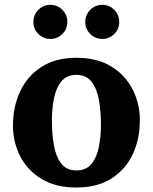

<svg xmlns="http://www.w3.org/2000/svg" viewBox="-20 -780 648 814"><path d="M35 -247.5Q35 -327.5 65.5 -392.8Q96 -458 156 -496.5Q216 -535 304 -535Q392 -535 452 -498Q512 -461 542.5 -400.5Q573 -340 573 -270Q573 -190 542.5 -125.5Q512 -61 452 -23Q392 15 304 15Q216 15 156 -21.5Q96 -58 65.5 -117.8Q35 -177.5 35 -247.5ZM200 -270Q200 -213 208.5 -164.5Q217 -116 239.5 -86.8Q262 -57.5 304 -57.5Q346 -57.5 368.5 -86Q391 -114.5 399.5 -158.8Q408 -203 408 -250Q408 -307 399.5 -355.2Q391 -403.5 368.5 -433Q346 -462.5 304 -462.5Q262 -462.5 239.5 -434Q217 -405.5 208.5 -361.2Q200 -317 200 -270ZM413.5 -615Q383.5 -615 362.5 -636Q341.5 -657 341.5 -687Q341.5 -717 362.5 -738.2Q383.5 -759.5 413.5 -759.5Q443.5 -759.5 464.5 -738.2Q485.5 -717 485.5 -687Q485.5 -657 464.5 -636Q443.5 -615 413.5 -615ZM193.5 -615Q163.5 -615 142.5 -636Q121.5 -657 121.5 -687Q121.5 -717 142.5 -738.2Q163.5 -759.5 193.5 -759.5Q223.5 -759.5 244.5 -738.2Q265.5 -717 265.5 -687Q265.5 -657 244.5 -636Q223.5 -615 193.5 -615Z"/></svg>

Font: Besley
Style: Bold
Weight: 700
Designer: Owen Earl
Foundry: indestructible type*
Version: Version 2.001; ttfautohint (v1.8.3)